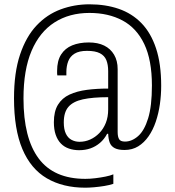

<svg xmlns="http://www.w3.org/2000/svg" viewBox="-20 -718 814 891"><path d="M376 153Q272 153 197.5 109.5Q123 66 84 -26Q45 -118 45 -262Q45 -381 73 -464.5Q101 -548 149.5 -599.5Q198 -651 261.5 -674.5Q325 -698 395 -698Q470 -698 531 -677Q592 -656 636 -611Q680 -566 704 -494Q728 -422 728 -320Q728 -277 722 -234.5Q716 -192 703 -153.5Q690 -115 669.5 -85.5Q649 -56 621.5 -39Q594 -22 558 -22Q529 -22 512.5 -30.5Q496 -39 489.5 -55.5Q483 -72 482 -97H477Q464 -72 444 -55Q424 -38 400 -29.5Q376 -21 347 -21Q322 -21 300 -28.5Q278 -36 262.5 -52Q247 -68 238.5 -92.5Q230 -117 230 -151Q230 -201 249 -232Q268 -263 302.5 -279Q337 -295 383 -301Q429 -307 482 -307V-388Q482 -418 473.5 -439Q465 -460 443.5 -471Q422 -482 384 -482Q347 -482 326 -469Q305 -456 296.5 -433.5Q288 -411 288 -384V-368H246Q245 -373 245 -377.5Q245 -382 245 -389Q245 -436 263.5 -465Q282 -494 315 -507.5Q348 -521 392 -521Q434 -521 463.5 -506.5Q493 -492 509.5 -464Q526 -436 526 -397V-105Q526 -84 532.5 -72.5Q539 -61 560 -61Q592 -61 621 -86.5Q650 -112 667.5 -169Q685 -226 685 -321Q685 -439 649.5 -513.5Q614 -588 548.5 -623Q483 -658 395 -658Q302 -658 233 -614Q164 -570 126.5 -482Q89 -394 89 -261Q89 -77 159.5 17.5Q230 112 376 112Q398 112 422.5 109Q447 106 469.5 101.5Q492 97 506 91V135Q489 141 464.5 145Q440 149 416.5 151Q393 153 376 153ZM349 -60Q375 -60 398.5 -70.5Q422 -81 441 -100.5Q460 -120 471 -147.5Q482 -175 482 -210V-267Q410 -267 364.5 -257Q319 -247 297.5 -222Q276 -197 276 -150Q276 -118 285.5 -98Q295 -78 312 -69Q329 -60 349 -60Z"/></svg>

Font: Archivo Condensed Thin
Style: Regular
Weight: 250
Width: 3
Designer: Hector Gatti
Foundry: Omnibus-Type
Version: Version 2.001